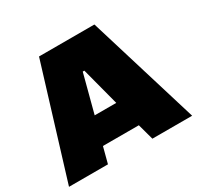

<svg xmlns="http://www.w3.org/2000/svg" viewBox="-155 -860 1061 1033"><g transform="rotate(-30 375.5 -344.0)"><path d="M-7 0 204 -688H548L758 0H511L484 -99H261L235 0ZM305 -264H439L377 -500H367Z"/></g></svg>

Font: Saira SemiExpanded Black
Style: Regular
Weight: 900
Width: 6
Designer: Hector Gatti with collaboration of the Omnibus-Type team
Foundry: Omnibus-Type
Version: Version 1.101